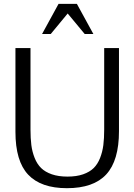

<svg xmlns="http://www.w3.org/2000/svg" viewBox="-20 -964 697 996"><path d="M60.1 0ZM283.7 -943.8H378.9L464.4 -787.6H419.4L331.1 -894L243.2 -787.6H198.2ZM60.1 -280.3V-714.8H138.2V-292Q138.2 -246.1 142.6 -211.4Q147 -176.8 159.7 -144.8Q172.4 -112.8 193.4 -92.3Q214.4 -71.8 248.8 -59.8Q283.2 -47.9 330.1 -47.9Q377 -47.9 411.1 -59.8Q445.3 -71.8 466.1 -92.3Q486.8 -112.8 499.3 -144.8Q511.7 -176.8 516.1 -211.4Q520.5 -246.1 520.5 -292V-714.8H597.2V-283.7Q597.2 -130.9 531.2 -59.3Q465.3 12.2 327.1 12.2Q192.4 12.2 126.2 -57.9Q60.1 -127.9 60.1 -280.3Z"/></svg>

Font: Pontano Sans
Style: Regular
Weight: 400
Foundry: vernon adams
Version: 1.0